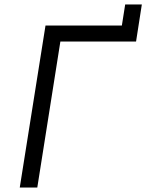

<svg xmlns="http://www.w3.org/2000/svg" viewBox="-20 -845 659 865"><path d="M148 0H69L185 -730H529L544 -825H619L593 -658H252Z"/></svg>

Font: JetBrains Mono Semi Light
Style: Italic
Weight: 350
Italic angle: -9°
Monospace: yes
Designer: Philipp Nurullin, Konstantin Bulenkov
Foundry: JetBrains
Version: 2.002